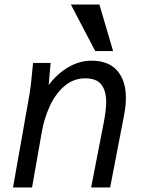

<svg xmlns="http://www.w3.org/2000/svg" viewBox="-20 -828 640 848"><path d="M120.5 -494.5Q124 -532 126 -550H203.5L195 -452.5Q233.5 -503.5 282.8 -531.8Q332 -560 384 -560Q458.5 -560 497.2 -516.5Q536 -473 536 -395.5Q536 -361 528.5 -322L466.5 0H382.5L438.5 -288Q449 -343 449 -377Q449 -426.5 427.8 -454.2Q406.5 -482 356.5 -482Q304 -482 264.2 -447.5Q224.5 -413 200 -359.5Q175.5 -306 165 -247L121.5 0H37.5L110 -410Q116 -443.5 120.5 -494.5ZM293 -808H419L479.5 -602.5H400.5Z"/></svg>

Font: JuliaMono Italic
Style: Regular
Weight: 400
Italic angle: -9°
Monospace: yes
Designer: cormullion
Foundry: corm
Version: Version 0.049; ttfautohint (v1.8.4)